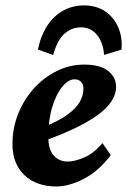

<svg xmlns="http://www.w3.org/2000/svg" viewBox="-20 -672 464 700"><path d="M185.5 7.8Q112.3 7.8 68.8 -33.7Q25.4 -75.2 25.4 -146.5Q25.4 -205.1 46.4 -257.3Q67.4 -309.6 103.5 -349.6Q139.6 -389.6 187 -413.1Q234.4 -436.5 287.1 -436.5Q344.7 -436.5 374 -413.6Q403.3 -390.6 403.3 -354.5Q403.3 -334 391.6 -311.5Q379.9 -289.1 352.1 -265.1Q324.2 -241.2 272.9 -214.4Q221.7 -187.5 142.6 -159.2V-210Q196.3 -232.4 227.1 -254.9Q257.8 -277.3 271 -300.8Q284.2 -324.2 284.2 -348.6Q284.2 -364.3 275.4 -373.5Q266.6 -382.8 252 -382.8Q229.5 -382.8 207.5 -356.4Q185.5 -330.1 170.9 -283.2Q156.2 -236.3 156.2 -172.9Q156.2 -127 175.8 -105Q195.3 -83 226.6 -83Q252 -83 286.6 -97.7Q321.3 -112.3 353.5 -150.4L383.8 -106.4Q339.8 -47.9 285.6 -20Q231.4 7.8 185.5 7.8ZM173.8 -471.7 118.2 -491.2Q128.9 -543 152.8 -579.1Q176.8 -615.2 211.4 -633.8Q246.1 -652.3 285.2 -652.3Q332 -652.3 363.8 -630.4Q395.5 -608.4 411.1 -572.3Q426.8 -536.1 422.9 -491.2L359.4 -471.7Q356.4 -516.6 334 -544.4Q311.5 -572.3 275.4 -572.3Q242.2 -572.3 215.8 -549.8Q189.5 -527.3 173.8 -471.7Z"/></svg>

Font: Crimson Pro
Style: Bold Italic
Weight: 700
Italic angle: -12°
Designer: Jacques Le Bailly
Foundry: Baron von Fonthausen
Version: Version 1.003